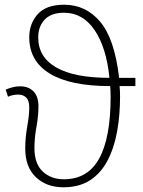

<svg xmlns="http://www.w3.org/2000/svg" viewBox="-20 -784 608 814"><path d="M249 10Q177 10 132 -33Q87 -76 87 -154Q87 -200 95.5 -248Q104 -296 104 -328Q104 -358 91 -370.5Q78 -383 58 -383Q34 -383 14 -374L4 -404Q18 -410 33 -414Q48 -418 66 -418Q101 -418 122 -396.5Q143 -375 143 -333Q143 -293 134.5 -246Q126 -199 126 -156Q126 -90 161 -57Q196 -24 251 -24Q352 -24 400.5 -112Q449 -200 449 -373Q449 -387 448.5 -397Q448 -407 447 -419Q278 -419 191 -472Q104 -525 104 -626Q104 -684 140 -724Q176 -764 252 -764Q344 -764 405 -691.5Q466 -619 485 -454H554V-419H487Q488 -407 488.5 -397Q489 -387 489 -375Q489 -296 476.5 -226.5Q464 -157 436 -103.5Q408 -50 362 -20Q316 10 249 10ZM444 -454Q431 -583 381 -656.5Q331 -730 252 -730Q197 -730 169.5 -701Q142 -672 142 -625Q142 -542 218.5 -498Q295 -454 444 -454Z"/></svg>

Font: Noto Sans ExtraLight
Style: Regular
Weight: 200
Designer: Monotype Design Team
Foundry: Monotype Imaging Inc.
Version: Version 2.007